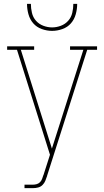

<svg xmlns="http://www.w3.org/2000/svg" viewBox="-20 -770 540 995"><path d="M107 205V187H151Q161 187 171 184Q181 181 188 173.5Q195 166 198.5 156Q202 146 205 137L206 136Q206 135 206 135Q206 135 206 135L239 32L68 -512H17V-530H157V-512H88L249 0L412 -512H343V-530H483V-512H432L224 141Q224 141 224 141Q224 141 224 141V142Q220 154 215 166.5Q210 179 200.5 188.5Q191 198 178 201.5Q165 205 151 205ZM250 -610Q223 -610 196.5 -619.5Q170 -629 152.5 -649Q135 -669 127.5 -696Q120 -723 120 -750H140Q140 -727 145.5 -703.5Q151 -680 166.5 -662.5Q182 -645 204.5 -636.5Q227 -628 250 -628Q273 -628 295.5 -636.5Q318 -645 333.5 -662.5Q349 -680 354.5 -703.5Q360 -727 360 -750H380Q380 -723 372.5 -696Q365 -669 347.5 -649Q330 -629 303.5 -619.5Q277 -610 250 -610Z"/></svg>

Font: Iosevka Slab Thin
Style: Regular
Weight: 100
Monospace: yes
Designer: Belleve Invis
Foundry: Belleve Invis
Version: Version 11.1.0; ttfautohint (v1.8.3)